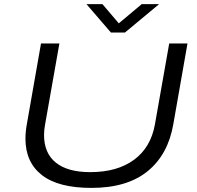

<svg xmlns="http://www.w3.org/2000/svg" viewBox="-20 -896 954 928"><path d="M749 -876 584 -738.8H516.1L397.9 -876H475.1L554.2 -783.2L665 -876ZM421.9 12.2Q261.7 12.2 182.4 -49.8Q103 -111.8 103 -226.1Q103 -260.3 110.8 -301.8L178.2 -686H267.1L198.2 -295.9Q192.9 -269.5 192.9 -243.2Q192.9 -155.8 250 -109.9Q307.1 -64 416 -64Q546.9 -64 628.2 -124Q709.5 -184.1 729 -295.9L797.9 -686H886.2L817.9 -296.9Q792.5 -148.9 693.4 -68.4Q594.2 12.2 421.9 12.2Z"/></svg>

Font: Archivo Expanded Light
Style: Italic
Weight: 300
Width: 7
Italic angle: -10°
Designer: Hector Gatti
Foundry: Omnibus-Type
Version: Version 2.001